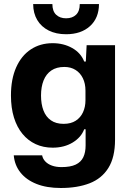

<svg xmlns="http://www.w3.org/2000/svg" viewBox="-20 -762 657 959"><path d="M283.9 177Q213.3 177 162.3 156.7Q111.3 136.4 82.1 99.6Q52.9 62.9 48.7 13.7H190.4Q193.6 31.1 206.4 44.5Q219.1 57.9 239.6 65.2Q260.1 72.6 287.4 72.6Q331.7 72.6 358.1 60.1Q384.4 47.6 396 23.4Q407.6 -0.7 407.6 -35.7V-116.3H400.6Q385.1 -75.6 342.8 -50Q300.4 -24.4 243 -24.4Q196.3 -24.4 158.1 -42.1Q120 -59.7 92.4 -93.2Q64.7 -126.7 49.7 -174.9Q34.7 -223.1 34.7 -285Q34.7 -367.1 60.9 -425.7Q87 -484.3 134 -515.3Q181 -546.3 243 -546.3Q297.6 -546.3 340.6 -522.1Q383.7 -497.9 400.6 -454.7H408.6L412.7 -536.3H554.6V-64.3Q554.6 23.7 521.3 76.9Q488 130.1 427.2 153.6Q366.4 177 283.9 177ZM297.7 -143.4Q334 -143.4 358.2 -159Q382.4 -174.6 394.6 -201.3Q406.9 -228 406.9 -261.3V-309.3Q406.9 -344.7 393.9 -371.3Q381 -397.9 357.3 -412.7Q333.6 -427.6 301.3 -427.6Q262.3 -427.6 236.4 -410Q210.6 -392.4 197.7 -360.3Q184.9 -328.1 184.9 -285Q184.9 -242.1 197 -210.4Q209.1 -178.6 234.3 -161Q259.4 -143.4 297.7 -143.4ZM310 -591Q260.4 -591 223.4 -609.5Q186.3 -628 166.1 -661.9Q145.9 -695.7 145.6 -741.7H241.6Q241.6 -706.3 260.4 -688.4Q279.3 -670.6 310 -670.6Q341.4 -670.6 359.9 -688.4Q378.4 -706.3 378.4 -741.7H474.4Q474.1 -672 429.5 -631.5Q384.9 -591 310 -591Z"/></svg>

Font: Mona Sans ExtraLight
Style: Regular
Weight: 200
Designer: Deni Anggara
Foundry: GitHub
Version: Version 2.000